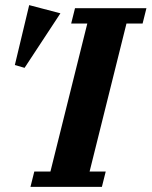

<svg xmlns="http://www.w3.org/2000/svg" viewBox="-20 -730 592 750"><path d="M114 -60H177L321 -638H258L273 -698H552L537 -638H474L330 -60H393L378 0H99ZM94 -710 216 -678 76 -465 38 -476Z"/></svg>

Font: IBM Plex Serif
Style: Bold Italic
Weight: 700
Italic angle: -14°
Designer: Mike Abbink, Paul van der Laan, Pieter van Rosmalen
Foundry: Bold Monday
Version: Version 3.001